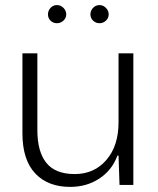

<svg xmlns="http://www.w3.org/2000/svg" viewBox="-20 -732 624 760"><path d="M257.8 7.8Q169.4 7.8 119.1 -45.9Q68.8 -99.6 68.8 -204.1V-521H127.9V-216.8Q127.9 -131.3 163.6 -87.2Q199.2 -43 275.9 -43Q353 -43 401.1 -98.9Q449.2 -154.8 449.2 -247.1V-521H507.8V0H453.1L449.2 -116.2H444.8Q423.8 -58.6 373.5 -25.4Q323.2 7.8 257.8 7.8ZM169.9 -674.8Q169.9 -689.9 180.2 -700.9Q190.4 -711.9 205.1 -711.9Q220.2 -711.9 231.2 -700.9Q242.2 -689.9 242.2 -674.8Q242.2 -660.6 231.2 -650.4Q220.2 -640.1 205.1 -640.1Q190.4 -640.1 180.2 -650.1Q169.9 -660.2 169.9 -674.8ZM337.9 -674.8Q337.9 -689.9 348.4 -700.9Q358.9 -711.9 374 -711.9Q388.2 -711.9 399.2 -700.9Q410.2 -689.9 410.2 -674.8Q410.2 -660.6 399.4 -650.4Q388.7 -640.1 374 -640.1Q358.9 -640.1 348.4 -650.4Q337.9 -660.6 337.9 -674.8Z"/></svg>

Font: Lumene Sans Light
Style: Regular
Weight: 300
Designer: Deni Anggara
Version: Version 1.003;Glyphs 3.1.2 (3151)